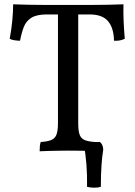

<svg xmlns="http://www.w3.org/2000/svg" viewBox="-20 -699 625 891"><path d="M198 -632Q150 -632 125.5 -616.5Q101 -601 90.5 -574Q80 -547 73 -510Q62 -510 48 -512Q34 -514 25 -519Q33 -561 37 -603Q41 -645 41 -679Q69 -678 109.5 -677Q150 -676 197.5 -676Q245 -676 296 -676Q347 -676 395.5 -676Q444 -676 485 -677Q526 -678 553 -679Q552 -643 553.5 -605Q555 -567 559 -519Q549 -514 536.5 -511.5Q524 -509 509 -510Q508 -569 481.5 -600.5Q455 -632 396 -632ZM249 -649H343V-127Q343 -94 349 -75.5Q355 -57 372 -49.5Q389 -42 421 -40Q424 -32 425 -21.5Q426 -11 426 3Q394 1 360.5 0.5Q327 0 295 0Q274 0 250.5 0.5Q227 1 205 1.5Q183 2 164 3Q164 -11 165 -21.5Q166 -32 169 -40Q201 -42 218.5 -49.5Q236 -57 242.5 -75.5Q249 -94 249 -127ZM384 168Q385 115 381 63.5Q377 12 369 -26L384 -40H444Q459 -27 459 -4Q454 25 451 68.5Q448 112 448 168Q435 172 417.5 172Q400 172 384 168Z"/></svg>

Font: Vollkorn
Style: Regular
Weight: 400
Designer: Friedrich Althausen
Foundry: Friedrich Althausen
Version: Version 5.001